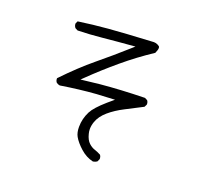

<svg xmlns="http://www.w3.org/2000/svg" viewBox="-129 -881 1258 1126"><g transform="rotate(20 500.0 -318.0)"><path d="M406.2 -91.3Q406.2 -56.2 418.9 -33.2Q435.5 -3.4 471.9 29.3Q508.3 62 552.2 71.8Q565.9 69.8 576.7 62.5L584.5 46.4Q585 44.4 585 40.5Q585 36.6 583.3 31Q581.5 25.4 577.6 20Q557.6 9.3 540.5 3.9Q520 -2.4 502 -19Q482.9 -36.6 474.1 -72.3Q470.2 -86.4 470.2 -101.1Q470.2 -123.5 478.5 -147Q491.7 -185.5 530 -218.8Q568.4 -252 622.1 -279.3Q675.8 -306.6 727.1 -333.5L734.9 -349.1Q735.4 -351.1 735.4 -352.5Q735.4 -366.2 728 -375L711.9 -383.3Q559.6 -379.9 435.5 -368.2Q389.6 -363.8 319.3 -355L336.9 -372.1Q413.6 -446.8 499.3 -518.8Q585 -590.8 678.2 -652.3Q688 -673.3 688 -685.5Q688 -692.4 684.6 -695.8Q679.2 -700.2 672.9 -703.1Q660.6 -708.5 649.4 -708.5Q464.4 -698.7 370.8 -690.9Q277.3 -683.1 187 -669.9L180.2 -655.8Q179.7 -654.3 179.7 -652.8Q179.7 -638.7 189 -627.9L205.1 -619.6Q282.7 -621.6 358.4 -629.4Q435.5 -637.2 556.2 -647L537.6 -630.4Q453.6 -555.2 366.7 -483.9Q281.2 -413.6 188 -315.9Q187.5 -314.5 187.5 -313.5Q187.5 -299.3 195.3 -290Q204.6 -282.7 216.8 -280.8Q335.9 -299.8 437.5 -307.1Q479 -310.1 550.3 -313Q521 -288.1 511.2 -279.8Q448.2 -224.6 430.2 -189.5Q406.2 -142.6 406.2 -91.3Z"/></g></svg>

Font: NaikaiFont
Style: Light
Weight: 300
Version: Version 1.89